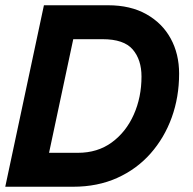

<svg xmlns="http://www.w3.org/2000/svg" viewBox="-27 -710 732 730"><path d="M55 0 83 -129H269Q344 -129 398 -168.5Q452 -208 481.5 -274Q511 -340 511 -419Q511 -483 477.5 -522Q444 -561 363 -561H175L202 -690H384Q469 -690 529.5 -656Q590 -622 622 -563.5Q654 -505 654 -430Q654 -341 626 -263.5Q598 -186 545.5 -126.5Q493 -67 418.5 -33.5Q344 0 251 0ZM-7 0 140 -690H279L132 0Z"/></svg>

Font: Radio Canada Big SemiBold
Style: Italic
Weight: 600
Italic angle: -12°
Designer: Étienne Aubert Bonn
Foundry: Coppers and Brasses
Version: Version 1.001